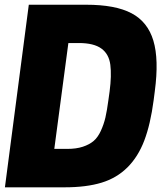

<svg xmlns="http://www.w3.org/2000/svg" viewBox="-20 -800 710 820"><path d="M641.1 -410.2 636.2 -372.1Q622.6 -269 596.2 -199.7Q569.8 -130.4 524.2 -85Q478.5 -39.6 413.6 -19.8Q348.6 0 255.9 0H1L103 -779.8H348.1Q472.7 -779.8 541.7 -743.4Q610.8 -707 635 -626.5Q659.2 -545.9 641.1 -410.2ZM211.9 -164.1H267.1Q305.7 -164.1 333.7 -173.3Q361.8 -182.6 379.9 -198Q397.9 -213.4 410.6 -241Q423.3 -268.6 430.2 -298.1Q437 -327.6 442.9 -372.1L448.2 -410.2Q457 -477.5 451.2 -523.4Q445.3 -569.3 412.8 -592.8Q380.4 -616.2 316.9 -616.2H272Z"/></svg>

Font: Cooper Hewitt
Style: Heavy Italic
Weight: 714
Designer: Village Type and Design LLC
Foundry: Cooper Hewitt Smithsonian Design Museum
Version: 1.000